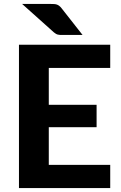

<svg xmlns="http://www.w3.org/2000/svg" viewBox="-20 -952 614 972"><path d="M76 0ZM538 -725.5V-608H227V-421.5H469V-308H227V-117.5H538V0H76V-725.5ZM236 -932Q246.5 -932 254.2 -931.5Q262 -931 268.2 -928.8Q274.5 -926.5 280 -922.2Q285.5 -918 291.5 -910.5L398 -775H298Q290 -775 284 -775.2Q278 -775.5 273 -776.8Q268 -778 263.2 -780.8Q258.5 -783.5 253 -788L92 -932Z"/></svg>

Font: Lato Heavy
Style: Regular
Weight: 800
Designer: Lukasz Dziedzic
Foundry: tyPoland Lukasz Dziedzic
Version: Version 2.007; 2014-02-27